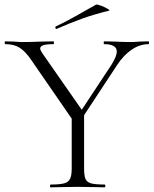

<svg xmlns="http://www.w3.org/2000/svg" viewBox="-25 -802 658 822"><path d="M611 -613Q574 -613 539 -589.5Q504 -566 476 -523L335 -309V-81Q335 -50 341 -36Q347 -22 365 -17Q383 -12 423 -12Q426 -12 426 -6Q426 0 423 0Q393 0 376 -1L308 -2L240 -1Q222 0 192 0Q189 0 189 -6Q189 -12 192 -12Q231 -12 249.5 -17Q268 -22 275 -36.5Q282 -51 282 -81V-294L111 -542Q85 -581 60 -597Q35 -613 -2 -613Q-5 -613 -5 -619Q-5 -625 -2 -625L35 -624Q59 -622 71 -622Q104 -622 152 -624L204 -625Q206 -625 206 -619Q206 -613 204 -613Q174 -613 160.5 -608.5Q147 -604 147 -594Q147 -588 157 -573L325 -332L453 -526Q475 -562 475 -581Q475 -613 421 -613Q419 -613 419 -619Q419 -625 421 -625L466 -624Q504 -622 533 -622Q550 -622 574 -624L611 -625Q613 -625 613 -619Q613 -613 611 -613ZM217 -678Q213 -678 212 -682.5Q211 -687 214 -689Q260 -710 336 -754L386 -782Q390 -784 406.5 -778Q423 -772 435.5 -764.5Q448 -757 441 -756Q379 -741 327.5 -722.5Q276 -704 219 -679Z"/></svg>

Font: Cormorant Infant Light
Style: Regular
Weight: 300
Designer: Christian Thalmann (Catharsis Fonts)
Version: Version 3.000